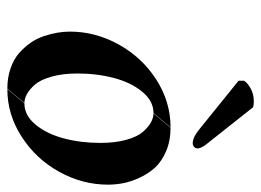

<svg xmlns="http://www.w3.org/2000/svg" viewBox="-115 -593 718 528"><g transform="rotate(90 244.0 -329.0)"><path d="M292 -392.1 331.1 -439Q367.2 -439 395.8 -426.8Q424.3 -414.6 441.2 -396Q458 -377.4 469 -353.3Q480 -329.1 483.9 -308.1Q487.8 -287.1 487.8 -267.1Q487.8 -196.8 452.6 -133.1Q417.5 -69.3 356.4 -29.8Q295.4 9.8 225.1 9.8L264.2 -37.1Q297.4 -37.1 322.8 -67.9Q348.1 -98.6 360.6 -145.5Q373 -192.4 373 -246.1Q373 -286.6 364.5 -317.1Q356 -347.7 342.8 -362.8Q329.6 -377.9 316.7 -385Q303.7 -392.1 292 -392.1ZM263.2 -37.1 224.1 9.8Q193.8 9.8 168.7 1.2Q143.6 -7.3 127 -21.7Q110.4 -36.1 98.1 -53.5Q85.9 -70.8 79.3 -90.8Q72.8 -110.8 69.8 -128.4Q66.9 -146 66.9 -162.1Q66.9 -232.4 102.3 -296.4Q137.7 -360.4 198.7 -399.7Q259.8 -439 330.1 -439L291 -392.1Q257.8 -392.1 232.4 -361.3Q207 -330.6 194.6 -283.7Q182.1 -236.8 182.1 -183.1Q182.1 -142.6 190.7 -112.1Q199.2 -81.5 212.4 -66.4Q225.6 -51.3 238.5 -44.2Q251.5 -37.1 263.2 -37.1ZM274.9 -666 377 -537.1Q388.2 -522.5 388.2 -513.2Q388.2 -507.8 384 -503.9Q379.9 -500 374 -500Q357.9 -500 336.9 -517.1L202.1 -626V-641.1Q207.5 -650.4 223.1 -659.2Q238.8 -668 258.8 -668Q269 -668 274.9 -666Z"/></g></svg>

Font: Common Serif SemiBold
Style: Italic
Weight: 600
Italic angle: -12°
Designer: Philipp H. Poll, Khaled Hosny
Foundry: Stefan Peev, Context Ltd.
Version: Version 1.026